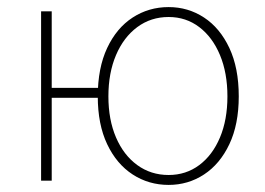

<svg xmlns="http://www.w3.org/2000/svg" viewBox="-20 -510 748 542"><path d="M96 0V-478H126V-262H268V-234H126V0ZM456 12Q400 12 354.5 -17.5Q309 -47 282.5 -103Q256 -159 256 -238Q256 -318 282.5 -374.5Q309 -431 354.5 -460.5Q400 -490 456 -490Q511 -490 556 -460.5Q601 -431 627.5 -374.5Q654 -318 654 -238Q654 -159 627.5 -103Q601 -47 556 -17.5Q511 12 456 12ZM456 -16Q505 -16 542.5 -44Q580 -72 601 -122Q622 -172 622 -238Q622 -304 601 -354.5Q580 -405 542.5 -433.5Q505 -462 456 -462Q406 -462 367.5 -433.5Q329 -405 307.5 -354.5Q286 -304 286 -238Q286 -172 307.5 -122Q329 -72 367.5 -44Q406 -16 456 -16Z"/></svg>

Font: Source Sans 3 Variable
Style: Regular
Weight: 200
Designer: Paul D. Hunt
Foundry: Adobe Systems Incorporated
Version: Version 3.026